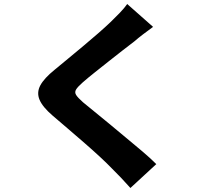

<svg xmlns="http://www.w3.org/2000/svg" viewBox="-20 -850 1040 957"><path d="M743 -716Q717 -697 692.5 -678.5Q668 -660 650 -644Q625 -625 591.5 -599Q558 -573 521.5 -544Q485 -515 451 -488Q417 -461 392 -439Q367 -417 359 -403.5Q351 -390 359.5 -376.5Q368 -363 394 -340Q415 -322 449 -295Q483 -268 523.5 -234Q564 -200 607 -164.5Q650 -129 689.5 -95.5Q729 -62 759 -32L630 87Q585 36 537 -11Q515 -34 479.5 -67Q444 -100 402 -136.5Q360 -173 318 -209Q276 -245 242 -274Q192 -317 177 -353Q162 -389 181 -424.5Q200 -460 252 -502Q281 -526 318.5 -557Q356 -588 395.5 -621Q435 -654 470.5 -685Q506 -716 531 -740Q555 -763 578 -787Q601 -811 614 -830Z"/></svg>

Font: Noto Sans SC ExtraBold
Style: Regular
Weight: 800
Designer: Ryoko NISHIZUKA 西塚涼子 (kana, bopomofo & ideographs); Paul D. Hunt (Latin, Greek & Cyrillic); Sandoll Communications 산돌커뮤니
Foundry: Adobe
Version: Version 2.004-H2;hotconv 1.0.118;makeotfexe 2.5.65603